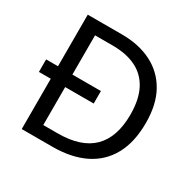

<svg xmlns="http://www.w3.org/2000/svg" viewBox="-157 -942 1044 1038"><g transform="rotate(30 365.0 -423.0)"><path d="M317 -780Q424 -780 503 -740Q582 -700 625.5 -622.5Q669 -545 669 -430Q669 -310 624.5 -229Q580 -148 496.5 -107Q413 -66 295 -66H104V-380H30V-458H104V-780ZM304 -703H194V-458H372V-380H194V-143H284Q430 -143 502 -214.5Q574 -286 574 -427Q574 -522 542 -583Q510 -644 450 -673.5Q390 -703 304 -703Z"/></g></svg>

Font: Noto Sans Malayalam UI
Style: Regular
Weight: 400
Designer: Jelle Bosma - Monotype Design Team
Foundry: Monotype Imaging Inc.
Version: Version 2.104